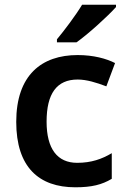

<svg xmlns="http://www.w3.org/2000/svg" viewBox="-20 -879 541 816"><path d="M473 -849V-859H329C302 -814 253 -749 222 -712V-699H305C355 -734 440 -812 473 -849ZM300 -83C370 -83 413 -94 455 -119V-228C413 -203 368 -187 308 -187C224 -187 178 -246 178 -362C178 -481 221 -541 310 -541C348 -541 390 -528 432 -512L469 -611C432 -630 377 -645 310 -645C157 -645 49 -560 49 -361C49 -169 145 -83 300 -83Z"/></svg>

Font: Noto Sans Kannada UI SemiBold
Style: Regular
Weight: 600
Designer: Jelle Bosma - Monotype Design Team
Foundry: Monotype Imaging Inc.
Version: Version 2.005